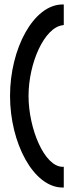

<svg xmlns="http://www.w3.org/2000/svg" viewBox="-20 -720 331 861"><path d="M261 121H266V28H261C179 28 108 -143 108 -290C108 -437 179 -598 262 -607L266 -608V-700H261C130 -700 25 -501 25 -290C25 -79 130 121 261 121Z"/></svg>

Font: Charger
Style: Bd
Weight: 400
Designer: Jasper
Foundry: Cannot Into Space Fonts
Version: Version 0.98